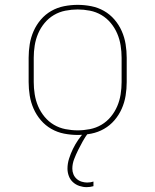

<svg xmlns="http://www.w3.org/2000/svg" viewBox="-20 -548 640 791"><path d="M300 8Q272 8 244 2.5Q216 -3 191.5 -17Q167 -31 148.5 -52.5Q130 -74 118.5 -100Q107 -126 102.5 -154Q98 -182 98 -210V-310Q98 -338 102.5 -366Q107 -394 118.5 -420Q130 -446 148.5 -467.5Q167 -489 191.5 -503Q216 -517 244 -522.5Q272 -528 300 -528Q328 -528 356 -522.5Q384 -517 408.5 -503Q433 -489 451.5 -467.5Q470 -446 481.5 -420Q493 -394 497.5 -366Q502 -338 502 -310V-210Q502 -182 497.5 -154Q493 -126 481.5 -100Q470 -74 451.5 -52.5Q433 -31 408.5 -17Q384 -3 356 2.5Q328 8 300 8ZM300 -11Q325 -11 350.5 -16Q376 -21 398 -34Q420 -47 436.5 -67Q453 -87 463 -110.5Q473 -134 477 -159.5Q481 -185 481 -210V-310Q481 -335 477 -360.5Q473 -386 463 -409.5Q453 -433 436.5 -453Q420 -473 398 -486Q376 -499 350.5 -504Q325 -509 300 -509Q275 -509 249.5 -504Q224 -499 202 -486Q180 -473 163.5 -453Q147 -433 137 -409.5Q127 -386 123 -360.5Q119 -335 119 -310V-210Q119 -185 123 -159.5Q127 -134 137 -110.5Q147 -87 163.5 -67Q180 -47 202 -34Q224 -21 249.5 -16Q275 -11 300 -11ZM337 223Q322 223 307 218Q292 213 280.5 202.5Q269 192 263.5 177Q258 162 258 147Q258 126 264.5 105.5Q271 85 280.5 65.5Q290 46 302 28.5Q314 11 329 -5L332 -8H343V0Q331 16 321 34Q311 52 302 70Q293 88 285.5 107.5Q278 127 278 147Q278 159 282.5 170Q287 181 296 189Q305 197 316.5 200.5Q328 204 339 204Q346 204 352.5 203Q359 202 365 200V219Q358 221 351 222Q344 223 337 223Z"/></svg>

Font: Iosevka Etoile Thin
Style: Regular
Weight: 100
Designer: Belleve Invis
Foundry: Belleve Invis
Version: Version 22.1.2; ttfautohint (v1.8.4)